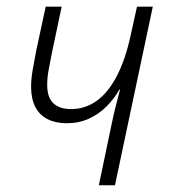

<svg xmlns="http://www.w3.org/2000/svg" viewBox="-20 -550 502 570"><path d="M273.4 0 313 -189Q318.4 -214.8 324.5 -238.3Q330.6 -261.7 336.4 -283.7H334Q319.3 -257.3 296.6 -234.4Q273.9 -211.4 244.1 -197.8Q214.4 -184.1 178.2 -184.1Q145 -184.1 121.1 -196.3Q97.2 -208.5 84.7 -232.7Q72.3 -256.8 72.3 -293Q72.3 -314.5 76.9 -341.8Q81.5 -369.1 86.9 -396.5L115.7 -530.3H163.1L133.8 -391.6Q128.4 -364.7 124.3 -342Q120.1 -319.3 120.1 -298.3Q120.1 -260.3 138.7 -243.2Q157.2 -226.1 190.9 -226.1Q232.9 -226.1 267.1 -250.7Q301.3 -275.4 326.7 -324Q352.1 -372.6 367.7 -444.3L386.7 -530.3H433.6L321.3 0Z"/></svg>

Font: Open Sans SemiCondensed Light
Style: Italic
Weight: 300
Width: 4
Italic angle: -12°
Designer: Monotype Design Team
Foundry: Monotype Imaging Inc.
Version: Version 3.000